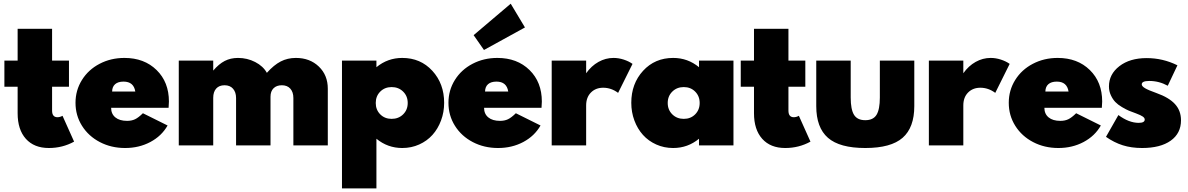

<svg xmlns="http://www.w3.org/2000/svg" viewBox="-20 -798 6522 1054"><path d="M4.1 -465.5H76.8V-640H265.9V-465.5H358.6V-321.8H265.9V-190.9Q265.9 -154.5 295.5 -154.5Q309.1 -154.5 323.2 -162.3L386.8 -20.5Q323.2 14.5 248.2 14.5Q167.3 14.5 122 -35.9Q76.8 -86.4 76.8 -176.4V-321.8H4.1Z M394.5 -233.6Q394.5 -302.3 429.8 -358.9Q465 -415.5 526.6 -447.7Q588.2 -480 663.2 -480Q771.8 -480 839.5 -413.6Q907.3 -347.3 907.3 -240.5Q907.3 -226.8 905.5 -206.4H590Q590 -172.7 613.2 -153.6Q636.4 -134.5 677.7 -134.5Q702.7 -134.5 721.4 -143.4Q740 -152.3 764.5 -176.4L900 -109.1Q867.3 -51.4 805.2 -18.4Q743.2 14.5 666.8 14.5Q590.5 14.5 528.2 -18Q465.9 -50.5 430.2 -107.3Q394.5 -164.1 394.5 -233.6ZM658.2 -350Q628.2 -350 612 -335.9Q595.9 -321.8 595.5 -295.5H722.7Q714.1 -350 658.2 -350Z M961.4 0V-465.5H1150.5V-410.5Q1181.4 -446.8 1213.6 -463.4Q1245.9 -480 1286.4 -480Q1337.3 -480 1380.9 -457.5Q1424.5 -435 1445 -398.2Q1483.6 -441.4 1521.1 -460.7Q1558.6 -480 1604.1 -480Q1680.9 -480 1730.2 -432.7Q1779.5 -385.5 1779.5 -310.9V0H1590.5V-260Q1590.5 -292.7 1573.6 -311.4Q1556.8 -330 1527.3 -330Q1498.2 -330 1481.6 -313.4Q1465 -296.8 1465 -267.3V0H1275.9V-260Q1275.9 -291.8 1259.3 -310.9Q1242.7 -330 1212.7 -330Q1183.2 -330 1166.8 -311.8Q1150.5 -293.6 1150.5 -260.9V0Z M1857.3 -465.5H2046.4V-429.1Q2108.2 -480 2188.2 -480Q2288.6 -480 2353.4 -409.3Q2418.2 -338.6 2418.2 -233.6Q2418.2 -182.3 2401.1 -136.6Q2384.1 -90.9 2354.1 -57.5Q2324.1 -24.1 2281.1 -4.8Q2238.2 14.5 2188.2 14.5Q2108.2 14.5 2046.4 -36.4V236.4H1857.3ZM2067.5 -295.2Q2042.7 -270.5 2042.7 -232.7Q2042.7 -195 2067.5 -170.2Q2092.3 -145.5 2130 -145.5Q2167.7 -145.5 2193 -170.2Q2218.2 -195 2218.2 -232.7Q2218.2 -270.5 2193 -295.2Q2167.7 -320 2130 -320Q2092.3 -320 2067.5 -295.2Z M2441.8 -233.6Q2441.8 -302.3 2477 -358.9Q2512.3 -415.5 2573.9 -447.7Q2635.5 -480 2710.5 -480Q2819.1 -480 2886.8 -413.6Q2954.5 -347.3 2954.5 -240.5Q2954.5 -226.8 2952.7 -206.4H2637.3Q2637.3 -172.7 2660.5 -153.6Q2683.6 -134.5 2725 -134.5Q2750 -134.5 2768.6 -143.4Q2787.3 -152.3 2811.8 -176.4L2947.3 -109.1Q2914.5 -51.4 2852.5 -18.4Q2790.5 14.5 2714.1 14.5Q2637.7 14.5 2575.5 -18Q2513.2 -50.5 2477.5 -107.3Q2441.8 -164.1 2441.8 -233.6ZM2636.8 -523.6 2580 -605 2783.6 -777.7 2861.8 -647.3ZM2705.5 -350Q2675.5 -350 2659.3 -335.9Q2643.2 -321.8 2642.7 -295.5H2770Q2761.4 -350 2705.5 -350Z M3008.6 0V-465.5H3197.7V-395.9Q3226.4 -436.4 3265.5 -458.2Q3304.5 -480 3347.7 -480Q3375.9 -480 3403.9 -470.9Q3431.8 -461.8 3452.3 -447.3L3373.2 -288.2Q3335 -316.4 3291.4 -316.4Q3250 -316.4 3223.9 -290Q3197.7 -263.6 3197.7 -219.1V0Z M3675.5 14.5Q3625.5 14.5 3582.5 -4.8Q3539.5 -24.1 3509.5 -57.5Q3479.5 -90.9 3462.5 -136.6Q3445.5 -182.3 3445.5 -233.6Q3445.5 -338.6 3510.2 -409.3Q3575 -480 3675.5 -480Q3755.5 -480 3817.3 -429.1V-465.5H4006.4V0H3817.3V-36.4Q3755.5 14.5 3675.5 14.5ZM3670.7 -295.2Q3645.5 -270.5 3645.5 -232.7Q3645.5 -195 3670.7 -170.2Q3695.9 -145.5 3733.6 -145.5Q3771.4 -145.5 3796.1 -170.2Q3820.9 -195 3820.9 -232.7Q3820.9 -270.5 3796.1 -295.2Q3771.4 -320 3733.6 -320Q3695.9 -320 3670.7 -295.2Z M4046.4 -465.5H4119.1V-640H4308.2V-465.5H4400.9V-321.8H4308.2V-190.9Q4308.2 -154.5 4337.7 -154.5Q4351.4 -154.5 4365.5 -162.3L4429.1 -20.5Q4365.5 14.5 4290.5 14.5Q4209.5 14.5 4164.3 -35.9Q4119.1 -86.4 4119.1 -176.4V-321.8H4046.4Z M4460.9 -215.5V-465.5H4650V-262.7Q4650 -197.3 4668.2 -167.7Q4686.4 -138.2 4730 -138.2Q4773.6 -138.2 4791.8 -167.7Q4810 -197.3 4810 -262.7V-465.5H4999.1V-215.5Q4999.1 -97.7 4935 -41.6Q4870.9 14.5 4730 14.5Q4589.1 14.5 4525 -41.6Q4460.9 -97.7 4460.9 -215.5Z M5079.1 0V-465.5H5268.2V-395.9Q5296.8 -436.4 5335.9 -458.2Q5375 -480 5418.2 -480Q5446.4 -480 5474.3 -470.9Q5502.3 -461.8 5522.7 -447.3L5443.6 -288.2Q5405.5 -316.4 5361.8 -316.4Q5320.5 -316.4 5294.3 -290Q5268.2 -263.6 5268.2 -219.1V0Z M5517.7 -233.6Q5517.7 -302.3 5553 -358.9Q5588.2 -415.5 5649.8 -447.7Q5711.4 -480 5786.4 -480Q5895 -480 5962.7 -413.6Q6030.5 -347.3 6030.5 -240.5Q6030.5 -226.8 6028.6 -206.4H5713.2Q5713.2 -172.7 5736.4 -153.6Q5759.5 -134.5 5800.9 -134.5Q5825.9 -134.5 5844.5 -143.4Q5863.2 -152.3 5887.7 -176.4L6023.2 -109.1Q5990.5 -51.4 5928.4 -18.4Q5866.4 14.5 5790 14.5Q5713.6 14.5 5651.4 -18Q5589.1 -50.5 5553.4 -107.3Q5517.7 -164.1 5517.7 -233.6ZM5781.4 -350Q5751.4 -350 5735.2 -335.9Q5719.1 -321.8 5718.6 -295.5H5845.9Q5837.3 -350 5781.4 -350Z M6051.4 -46.8 6119.5 -166.4Q6177.3 -123.6 6230.9 -123.6Q6264.1 -123.6 6264.1 -141.8Q6264.1 -150.5 6253.6 -158Q6243.2 -165.5 6216.4 -175.5Q6193.2 -183.6 6177.5 -190.2Q6161.8 -196.8 6139.1 -210.2Q6116.4 -223.6 6102.5 -238.2Q6088.6 -252.7 6078.2 -275Q6067.7 -297.3 6067.7 -323.6Q6067.7 -390.5 6125 -434.8Q6182.3 -479.1 6274.5 -479.1Q6363.6 -479.1 6443.6 -439.5L6390.5 -327.3Q6342.7 -353.6 6289.1 -353.6Q6247.7 -353.6 6247.7 -335Q6247.7 -324.5 6266.1 -313.6Q6284.5 -302.7 6328.2 -287.3Q6397.3 -262.7 6430.2 -226.6Q6463.2 -190.5 6463.2 -137.7Q6463.2 -65.9 6406.6 -25.7Q6350 14.5 6249.5 14.5Q6190.9 14.5 6143.4 -0.5Q6095.9 -15.5 6051.4 -46.8Z"/></svg>

Font: Spartan MB Black
Style: Regular
Weight: 900
Designer: Matt Bailey, Mirko Velimirovic
Foundry: Matt Bailey
Version: Version 1.005